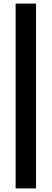

<svg xmlns="http://www.w3.org/2000/svg" viewBox="-20 -828 288 1068"><path d="M67 220V-808H180.5V220Z"/></svg>

Font: Encode Sans Semi Condensed SmBd
Style: Regular
Weight: 600
Width: 4
Designer: Multiple Designers
Foundry: Impallari Type
Version: Version 2.000